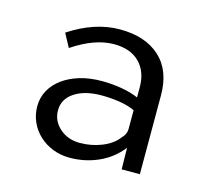

<svg xmlns="http://www.w3.org/2000/svg" viewBox="-64 -783 553 510"><g transform="rotate(15 212.0 -528.0)"><path d="M166 -346Q141 -346 119.5 -354.5Q98 -363 82 -378Q66 -393 57 -413Q48 -433 48 -456Q48 -480 59 -500Q70 -520 90 -534.5Q110 -549 137 -557Q164 -565 197 -565Q224 -565 251 -560.5Q278 -556 298 -547V-575Q298 -618 273 -643Q248 -668 203 -668Q150 -668 89 -627L69 -664Q139 -710 208 -710Q278 -710 318 -673.5Q358 -637 358 -569V-352H308L307 -411Q282 -379 245 -362.5Q208 -346 166 -346ZM182 -391Q214 -391 242.5 -402.5Q271 -414 286 -434Q298 -446 298 -460V-512Q278 -521 254 -524.5Q230 -528 206 -528Q160 -528 132 -509.5Q104 -491 104 -460Q104 -431 126.5 -411Q149 -391 182 -391Z"/></g></svg>

Font: IngvarSans
Style: Regular
Weight: 400
Version: Version 1.000